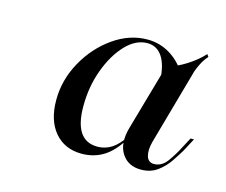

<svg xmlns="http://www.w3.org/2000/svg" viewBox="-56 -657 519 440"><g transform="rotate(15 204.0 -437.5)"><path d="M167.7 -290.3Q127.4 -290.3 103.6 -318.1Q79.8 -346 79.8 -394.4Q79.8 -441.9 103.6 -485.1Q127.4 -528.2 165.7 -555.2Q204 -582.3 246.8 -582.3Q275.8 -582.3 300.4 -567.3Q325 -552.4 341.1 -525L298.4 -498.4Q296.8 -535.5 283.9 -554.8Q271 -574.2 248.4 -574.2Q221 -574.2 197.2 -549.2Q173.4 -524.2 158.5 -483.9Q143.5 -443.5 143.5 -396.8Q143.5 -315.3 198.4 -315.3Q216.9 -315.3 232.3 -325.4Q247.6 -335.5 259.7 -354.8V-348.4Q242.7 -319.4 219.8 -304.8Q196.8 -290.3 167.7 -290.3ZM308.1 -290.3Q277.4 -290.3 262.5 -313.7Q247.6 -337.1 258.1 -375L303.2 -533.1Q325.8 -539.5 348.8 -554Q371.8 -568.5 387.1 -585.5L391.1 -579.8Q383.9 -571.8 379.4 -563.7Q375 -555.6 371.4 -547.2Q367.7 -538.7 365.3 -528.2L317.7 -358.9Q312.1 -337.9 316.1 -324.2Q320.2 -310.5 333.9 -310.5Q352.4 -310.5 365.3 -328.6Q378.2 -346.8 386.3 -362.9L400 -388.7H408.1L391.9 -358.1Q384.7 -346 373.8 -329.8Q362.9 -313.7 346.8 -302Q330.6 -290.3 308.1 -290.3Z"/></g></svg>

Font: Playfair 144pt SemiCondensed
Style: Italic
Weight: 400
Width: 4
Italic angle: -15.6°
Designer: Claus Eggers Sørensen
Foundry: Claus Eggers Sørensen
Version: Version 2.203